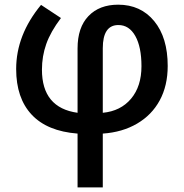

<svg xmlns="http://www.w3.org/2000/svg" viewBox="-20 -569 795 829"><path d="M314.9 240.2V7.8Q183.6 -2.4 116.7 -74Q49.8 -145.5 49.8 -271Q49.8 -418 157.2 -547.9L243.2 -491.2Q198.2 -431.6 179.7 -378.9Q161.1 -326.2 161.1 -268.1Q161.1 -103.5 314.9 -82V-359.9Q314.9 -450.7 362.1 -499.8Q409.2 -548.8 490.2 -548.8Q587.4 -548.8 645.8 -477.8Q704.1 -406.7 704.1 -284.2Q704.1 -199.2 669.7 -135.7Q635.3 -72.3 571.8 -35.2Q508.3 2 423.8 7.8V240.2ZM590.8 -283.2Q590.8 -366.2 564.2 -413.6Q537.6 -460.9 491.2 -460.9Q423.8 -460.9 423.8 -360.8V-82Q501 -89.4 545.9 -142.8Q590.8 -196.3 590.8 -283.2Z"/></svg>

Font: JBL Sans
Style: Semibold
Weight: 600
Version: Version 1.10